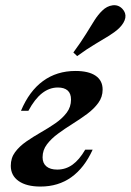

<svg xmlns="http://www.w3.org/2000/svg" viewBox="-20 -698 497 730"><path d="M133.9 11.3Q80.6 11.3 50.8 -9.7Q21 -30.6 21 -67.7Q21 -97.6 37.5 -119.8Q54 -141.9 80.2 -160.1Q106.5 -178.2 135.5 -194.8Q164.5 -211.3 190.7 -229.4Q216.9 -247.6 233.5 -269.4Q250 -291.1 250 -319.4Q250 -342.7 237.1 -354Q224.2 -365.3 200 -365.3Q167.7 -365.3 139.9 -343.5Q112.1 -321.8 87.9 -276.6H59.7Q91.1 -351.6 143.5 -389.9Q196 -428.2 266.9 -428.2Q316.9 -428.2 343.5 -410.1Q370.2 -391.9 370.2 -357.3Q370.2 -329 353.6 -306.5Q337.1 -283.9 310.9 -264.5Q284.7 -245.2 255.6 -227Q226.6 -208.9 200.8 -189.9Q175 -171 158.5 -149.2Q141.9 -127.4 141.9 -100Q141.9 -77.4 156.5 -65.3Q171 -53.2 197.6 -53.2Q229.8 -53.2 255.6 -71.8Q281.5 -90.3 304 -129H332.3Q300.8 -59.7 251.2 -24.2Q201.6 11.3 133.9 11.3ZM273.4 -484.7 258.9 -498.4Q287.9 -537.9 306.5 -568.1Q325 -598.4 339.1 -620.6Q353.2 -642.7 368.5 -657.3Q386.3 -675 408.1 -677.8Q429.8 -680.6 445.2 -664.5Q459.7 -649.2 456.5 -630.2Q453.2 -611.3 433.1 -591.1Q417.7 -576.6 395.2 -562.5Q372.6 -548.4 342.3 -530.6Q312.1 -512.9 273.4 -484.7Z"/></svg>

Font: Playfair 5pt SemiExpanded Light
Style: Bold Italic
Weight: 700
Italic angle: -15.6°
Version: Version 2.001;gftools[0.9.30]